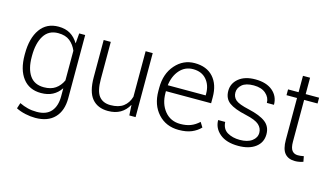

<svg xmlns="http://www.w3.org/2000/svg" viewBox="-96 -991 2648 1531"><g transform="rotate(15 1228.0 -226.0)"><path d="M54.2 -259.8Q54.2 -388.7 107.2 -463.4Q160.2 -538.1 258.3 -538.1Q315.4 -538.1 355.5 -514.2Q395.5 -490.2 421.9 -445.8L423.3 -446.3L430.2 -528.3H479.5V-6.8Q479.5 97.2 423.8 155Q368.2 212.9 265.1 212.9Q224.6 212.9 182.1 203.6Q139.6 194.3 105.5 176.8L120.6 129.9Q155.3 146.5 189.5 155Q223.6 163.6 264.2 163.6Q342.8 163.6 381.8 118.9Q420.9 74.2 420.9 -6.8V-71.3L419.4 -71.8Q393.1 -32.2 353 -11.2Q313 9.8 257.3 9.8Q160.2 9.8 107.2 -59.6Q54.2 -128.9 54.2 -249.5ZM112.8 -249.5Q112.8 -152.3 151.1 -96.4Q189.5 -40.5 268.1 -40.5Q325.7 -40.5 362.8 -66.2Q399.9 -91.8 420.9 -137.7V-382.8Q401.4 -429.7 365.5 -458.5Q329.6 -487.3 269 -487.3Q190.4 -487.3 151.6 -424.8Q112.8 -362.3 112.8 -259.8Z M980.5 -84.5H979Q954.1 -39.1 912.1 -14.6Q870.1 9.8 810.5 9.8Q725.1 9.8 678.7 -45.4Q632.3 -100.6 632.3 -222.2V-528.3H690.9V-221.2Q690.9 -122.6 723.1 -81.5Q755.4 -40.5 817.4 -40.5Q885.3 -40.5 924.1 -69.8Q962.9 -99.1 978.5 -152.3V-528.3H1037.1V0H985.4Z M1394.5 9.8Q1289.1 9.8 1223.9 -61.8Q1158.7 -133.3 1158.7 -248.5V-275.4Q1158.7 -391.1 1223.4 -464.6Q1288.1 -538.1 1382.3 -538.1Q1481.4 -538.1 1535.9 -477.8Q1590.3 -417.5 1590.3 -312.5V-262.7H1217.3V-248.5Q1217.3 -157.7 1265.6 -98.6Q1314 -39.6 1394.5 -39.6Q1442.9 -39.6 1479.2 -53.5Q1515.6 -67.4 1548.3 -97.7L1573.2 -57.6Q1543.5 -26.4 1500.5 -8.3Q1457.5 9.8 1394.5 9.8ZM1382.3 -488.3Q1316.4 -488.3 1272.7 -439.2Q1229 -390.1 1219.2 -312H1532.2V-326.7Q1532.2 -397 1492.7 -442.6Q1453.1 -488.3 1382.3 -488.3Z M2022.5 -134.3Q2022.5 -172.4 1992.7 -199.5Q1962.9 -226.6 1881.8 -244.6Q1785.2 -265.6 1741 -298.3Q1696.8 -331.1 1696.8 -394Q1696.8 -456.1 1746.8 -497.1Q1796.9 -538.1 1882.8 -538.1Q1974.1 -538.1 2025.9 -494.4Q2077.6 -450.7 2077.6 -380.4H2019Q2019 -424.8 1982.9 -456.5Q1946.8 -488.3 1882.8 -488.3Q1817.9 -488.3 1786.4 -460.9Q1754.9 -433.6 1754.9 -396Q1754.9 -358.9 1781.7 -335.4Q1808.6 -312 1892.6 -293.5Q1988.3 -272 2034.4 -236.6Q2080.6 -201.2 2080.6 -137.2Q2080.6 -69.8 2028.1 -30Q1975.6 9.8 1885.7 9.8Q1787.6 9.8 1733.4 -35.6Q1679.2 -81.1 1679.2 -147.9H1737.3Q1740.7 -89.4 1783.4 -64.5Q1826.2 -39.6 1885.7 -39.6Q1950.2 -39.6 1986.3 -66.7Q2022.5 -93.8 2022.5 -134.3Z M2299.8 -663.6V-528.3H2410.6V-480.5H2299.8V-136.2Q2299.8 -83.5 2317.1 -62.3Q2334.5 -41 2364.3 -41Q2377 -41 2387.2 -42.2Q2397.5 -43.5 2413.6 -46.4L2421.9 -2.4Q2408.7 2.9 2390.6 6.3Q2372.6 9.8 2354 9.8Q2299.3 9.8 2270.3 -24.2Q2241.2 -58.1 2241.2 -136.2V-480.5H2154.3V-528.3H2241.2V-663.6Z"/></g></svg>

Font: Franko
Style: Light
Weight: 300
Designer: Google
Version: Version 1.200310; 2013